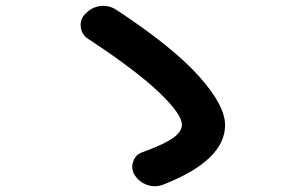

<svg xmlns="http://www.w3.org/2000/svg" viewBox="-20 -690 1040 656"><path d="M282.2 -556.6Q258.8 -571.3 255.9 -598.1Q252.9 -625 272.5 -643.6Q293.9 -666 323.2 -669.4Q352.5 -672.9 377.9 -656.2Q569.3 -530.3 659.2 -430.2Q749 -330.1 749 -262.7Q749 -141.6 536.1 -58.6Q508.8 -48.8 481.9 -58.6Q455.1 -68.4 439.5 -92.8Q426.8 -114.3 435.1 -138.2Q443.4 -162.1 466.8 -169.9Q543.9 -198.2 572.8 -219.7Q601.6 -241.2 601.6 -263.7Q601.6 -299.8 523.4 -374.5Q445.3 -449.2 282.2 -556.6Z"/></svg>

Font: Rounded-X Mgen+ 1m bold
Style: Bold
Weight: 700
Designer: [Source Han Sans]
Ryoko NISHIZUKA  (kana & ideographs); Paul D. Hunt (Latin, Greek & Cyrillic); Wenlong ZHANG  (bopomofo
Version: Version 1.059.20150602